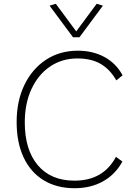

<svg xmlns="http://www.w3.org/2000/svg" viewBox="-20 -988 675 1015"><path d="M627 -134Q590 -66 525 -29.5Q460 7 374 7Q280 7 211 -35Q142 -77 105 -155.5Q68 -234 68 -343Q68 -454 109 -539Q150 -624 223 -672Q296 -720 392 -720Q470 -720 531.5 -687Q593 -654 628 -590L595 -563Q562 -621 512.5 -650Q463 -679 389 -679Q308 -679 245 -636.5Q182 -594 146.5 -517.5Q111 -441 111 -341Q111 -196 180 -114.5Q249 -33 373 -33Q452 -33 506.5 -65.5Q561 -98 593 -159ZM366 -791 242 -958 275 -968 383 -822 491 -968 524 -958 400 -791Z"/></svg>

Font: Livvic ExtraLight
Style: Regular
Weight: 275
Designer: Jacques Le Bailly, Baron von Fonthausen
Version: Version 1.001; ttfautohint (v1.8.2)